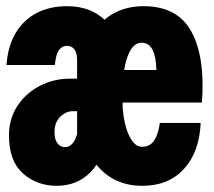

<svg xmlns="http://www.w3.org/2000/svg" viewBox="-20 -588 690 620"><path d="M229 -119V-392Q229 -418 220 -429Q211 -440 196 -440Q185 -440 176.5 -433Q168 -426 163.5 -412Q159 -398 157 -378H1Q5 -437 29.5 -479.5Q54 -522 96.5 -545Q139 -568 197 -568Q279 -568 327.5 -514Q376 -460 376 -362V-119ZM163 12Q99 12 54 -28Q9 -68 9 -151Q9 -204 36 -245.5Q63 -287 108 -310.5Q153 -334 206 -334H241L239 -229H215Q193 -229 174.5 -211Q156 -193 156 -161Q156 -139 165 -126Q174 -113 190 -113Q213 -113 225.5 -144.5Q238 -176 236 -247L321 -159Q315 -74 271.5 -31Q228 12 163 12ZM440 12Q340 12 284.5 -65.5Q229 -143 229 -278Q229 -414 286.5 -491Q344 -568 444 -568Q554 -568 598.5 -485Q643 -402 632 -257H357L359 -362H485Q484 -405 472.5 -427.5Q461 -450 437 -450Q408 -450 391.5 -404.5Q375 -359 375 -271Q375 -228 383 -192Q391 -156 405.5 -135Q420 -114 439 -114Q465 -114 478.5 -135.5Q492 -157 496 -191H628Q624 -97 574 -42.5Q524 12 440 12Z"/></svg>

Font: Azeret Mono Thin
Style: Regular
Weight: 100
Designer: Martin Vácha
Foundry: Displaay
Version: Version 1.002